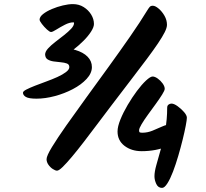

<svg xmlns="http://www.w3.org/2000/svg" viewBox="-20 -824 1002 936"><path d="M671 -87Q621 -87 587 -113Q553 -139 553 -183Q553 -207 567 -241.5Q581 -276 602.5 -312.5Q624 -349 647.5 -380.5Q671 -412 692 -431.5Q713 -451 724 -451Q735 -451 749 -441Q763 -431 773 -417Q783 -403 783 -391Q783 -383 770.5 -363Q758 -343 739.5 -317.5Q721 -292 702 -266Q683 -240 670.5 -219Q658 -198 658 -189Q658 -181 661 -179Q664 -177 674 -177Q699 -177 723.5 -187Q748 -197 770 -207Q792 -217 808 -217Q851 -217 851 -170Q851 -152 836 -136.5Q821 -121 795 -110Q769 -99 737 -93Q705 -87 671 -87ZM891 -250Q891 -240 885.5 -211Q880 -182 870.5 -143.5Q861 -105 849 -64Q837 -23 823.5 12.5Q810 48 796 70Q782 92 770 92Q751 92 742 73Q733 54 733 35Q733 13 742.5 -20.5Q752 -54 764 -97Q776 -140 785.5 -191Q795 -242 795 -299Q795 -309 801.5 -314Q808 -319 816 -319Q828 -319 845.5 -306.5Q863 -294 877 -278Q891 -262 891 -250ZM438 -707Q438 -692 424 -670Q410 -648 387 -625Q364 -602 337.5 -581.5Q311 -561 285.5 -548.5Q260 -536 240 -536Q224 -536 212 -542Q200 -548 200 -558Q200 -572 214 -587.5Q228 -603 249.5 -619.5Q271 -636 292 -652.5Q313 -669 327 -684Q341 -699 341 -712Q341 -714 340 -714.5Q339 -715 337 -715Q319 -715 296.5 -703.5Q274 -692 255 -680Q236 -668 229 -668Q222 -668 208.5 -680.5Q195 -693 184 -707.5Q173 -722 173 -728Q173 -742 190 -755.5Q207 -769 233 -780Q259 -791 286.5 -797.5Q314 -804 335 -804Q365 -804 388 -789.5Q411 -775 424.5 -753Q438 -731 438 -707ZM92 -372Q92 -379 108.5 -387.5Q125 -396 150.5 -406Q176 -416 205 -426.5Q234 -437 259.5 -448.5Q285 -460 301.5 -472.5Q318 -485 318 -497Q318 -510 306 -514.5Q294 -519 276.5 -520.5Q259 -522 241.5 -524.5Q224 -527 212 -534.5Q200 -542 200 -560Q200 -572 218.5 -582Q237 -592 253 -592Q308 -592 347 -580.5Q386 -569 407 -547.5Q428 -526 428 -497Q428 -467 402 -439Q376 -411 335 -389.5Q294 -368 247 -355.5Q200 -343 158 -343Q120 -343 106 -351.5Q92 -360 92 -372ZM258 8Q250 8 237.5 0Q225 -8 216 -21Q207 -34 207 -48Q207 -64 233.5 -107.5Q260 -151 304 -213.5Q348 -276 401.5 -349.5Q455 -423 510 -499Q565 -575 614 -645.5Q663 -716 697 -772Q705 -785 710 -790.5Q715 -796 725 -796Q737 -796 753.5 -782Q770 -768 782 -747Q794 -726 794 -703Q794 -689 783 -667Q772 -645 750.5 -613Q729 -581 696.5 -537.5Q664 -494 621 -438Q578 -382 524 -311Q489 -265 454.5 -219Q420 -173 388.5 -132Q357 -91 330.5 -59.5Q304 -28 285.5 -10Q267 8 258 8Z"/></svg>

Font: Kalam Variable Light
Style: Regular
Weight: 300
Designer: Lipi Raval, Jonny Pinhorn
Foundry: Indian Type Foundry
Version: Version 3.000